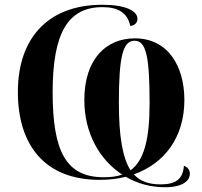

<svg xmlns="http://www.w3.org/2000/svg" viewBox="-20 -745 847 806"><path d="M673 41C745 41 777 15 777 -16C777 -32 767 -44 752 -49C748 6 719 29 654 29C606 29 569 17 542 -13C671 -59 754 -169 754 -325C754 -465 687 -584 546 -584C427 -584 334 -499 334 -325C334 -187 397 -75 493 -12C471 -4 445 -1 415 -1C257 -1 201 -110 201 -358C201 -606 265 -715 410 -715C477 -715 515 -691 527 -636C546 -638 557 -650 557 -666C557 -700 506 -725 410 -725C177 -725 55 -580 55 -359C55 -137 167 10 398 10C437 10 474 6 508 -3C557 26 613 41 673 41ZM528 -30C495 -82 479 -171 479 -313C479 -509 496 -574 545 -574C594 -574 608 -506 608 -311C608 -158 584 -71 528 -30Z"/></svg>

Font: Noto Serif Display SemiBold
Style: Regular
Weight: 600
Designer: Monotype Design Team
Foundry: Monotype Imaging Inc.
Version: Version 2.009